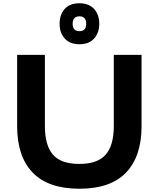

<svg xmlns="http://www.w3.org/2000/svg" viewBox="-20 -1146 972 1176"><path d="M508 -1000Q508 -1046 467 -1046Q425 -1046 425 -1000Q425 -955 467 -955Q508 -955 508 -1000ZM847 -810V-373Q847 -188 752 -89Q657 10 467 10Q276 10 180.5 -88.5Q85 -187 85 -373V-810H255V-374Q255 -256 304 -199Q353 -142 466 -142Q578 -142 627.5 -199Q677 -256 677 -374V-810ZM588 -1000Q588 -945 556.5 -910Q525 -875 467 -875Q408 -875 376.5 -910Q345 -945 345 -1000Q345 -1056 376 -1091Q407 -1126 466 -1126Q525 -1126 556.5 -1091Q588 -1056 588 -1000Z"/></svg>

Font: Sinkin Sans 700 Bold
Style: Bold
Weight: 700
Designer: Keith Bates
Foundry: K-Type
Version: Sinkin Sans (version 1.0)  by Keith Bates   •   © 2014   www